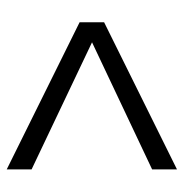

<svg xmlns="http://www.w3.org/2000/svg" viewBox="-8 -486 533 556"><g transform="rotate(-90 258.0 -208.5)"><path d="M413 -208 45 -383V-455L471 -244V-173L45 38V-34Z"/></g></svg>

Font: Glacial Indifference
Style: Regular
Weight: 400
Designer: Alfredo Marco Pradil
Version: Version 1.00